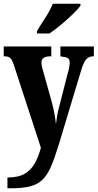

<svg xmlns="http://www.w3.org/2000/svg" viewBox="-22 -786 525 1033"><path d="M18 169Q76 169 110.5 149Q145 129 165 93Q185 57 198 9L53 -435Q43 -466 32.5 -474.5Q22 -483 3 -483H-2V-536H254V-483H250Q223 -483 212 -474Q201 -465 201 -450Q201 -439 204 -425.5Q207 -412 212 -397L256 -239Q266 -202 271.5 -170.5Q277 -139 279 -118Q282 -142 285.5 -163.5Q289 -185 295 -206L343 -394Q347 -405 350 -421.5Q353 -438 353 -450Q353 -468 342 -474Q331 -480 307 -482L303 -483V-536H483V-483H480Q457 -483 442.5 -467.5Q428 -452 416 -412L293 -4Q272 65 252.5 110Q233 155 207 180.5Q181 206 140.5 216.5Q100 227 35 227H18ZM177 -619Q196 -651 222.5 -691.5Q249 -732 262 -766H411V-756Q400 -739 371 -711Q342 -683 307.5 -654Q273 -625 244 -606H177Z"/></svg>

Font: Noto Serif ExtraCondensed ExtraBold
Style: Regular
Weight: 800
Width: 2
Designer: Monotype Design Team
Foundry: Monotype Imaging Inc.
Version: Version 2.013; ttfautohint (v1.8.4.7-5d5b)